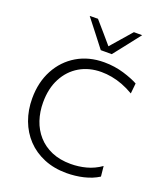

<svg xmlns="http://www.w3.org/2000/svg" viewBox="-173 -1082 1031 1207"><g transform="rotate(20 343.0 -479.0)"><path d="M416 10.5Q332 10.5 264.8 -17.5Q197.5 -45.5 150.5 -95.2Q103.5 -145 78.5 -212.2Q53.5 -279.5 53.5 -358Q53.5 -466 98 -549Q142.5 -632 221.2 -678.8Q300 -725.5 402.5 -725.5Q438 -725.5 471.5 -720.5Q505 -715.5 534.8 -706.5Q564.5 -697.5 589.5 -687.5Q614.5 -677.5 632.5 -667.5L625.5 -598.5Q587 -621 550 -635Q513 -649 477.2 -655.5Q441.5 -662 407 -662Q325 -662 261.8 -624.8Q198.5 -587.5 162.5 -519.2Q126.5 -451 126.5 -357.5Q126.5 -294.5 145 -239.2Q163.5 -184 200.8 -142Q238 -100 293.2 -76.2Q348.5 -52.5 421 -52.5Q447 -52.5 472.8 -55.8Q498.5 -59 524 -65.8Q549.5 -72.5 574 -84Q598.5 -95.5 621 -111.5L628 -43Q607 -29.5 581.8 -19.2Q556.5 -9 529.2 -2.5Q502 4 473.2 7.2Q444.5 10.5 416 10.5ZM355 -789.5Q320.5 -834 285.8 -878.8Q251 -923.5 216 -968L271 -969Q304.5 -930.5 336.8 -893.2Q369 -856 402 -817H381.5Q415 -855.5 447.2 -892.5Q479.5 -929.5 512 -967H567.5Q533 -923 498.5 -878.5Q464 -834 428.5 -789.5Z"/></g></svg>

Font: Commissioner Thin Light
Style: Regular
Weight: 300
Version: Version 1.000